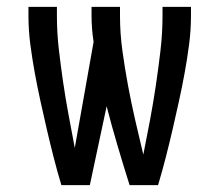

<svg xmlns="http://www.w3.org/2000/svg" viewBox="-20 -540 640 560"><path d="M159 0Q147 -40 136.5 -81Q126 -122 116.5 -163Q107 -204 98 -245Q89 -286 81.5 -327Q74 -368 68.5 -410Q63 -452 63 -494V-520H146V-494Q146 -445 151.5 -397Q157 -349 164 -301Q171 -253 180 -205Q189 -157 198 -109V-108L253 -418Q250 -437 248.5 -456Q247 -475 247 -494V-520H330V-494Q330 -443 337 -392Q344 -341 353.5 -290Q363 -239 374.5 -189Q386 -139 398 -89Q408 -139 417.5 -189.5Q427 -240 434.5 -290.5Q442 -341 448 -392Q454 -443 454 -494V-520H537V-494Q537 -452 531.5 -410Q526 -368 518.5 -327Q511 -286 502 -245Q493 -204 483.5 -163Q474 -122 463.5 -81Q453 -40 441 0H358Q340 -57 323 -114.5Q306 -172 291 -230L242 0Z"/></svg>

Font: Nova Nerd Font
Style: Regular
Weight: 400
Designer: Belleve Invis
Foundry: Belleve Invis
Version: Version 24.1.4; ttfautohint (v1.8.4);Nerd Fonts 3.1.1